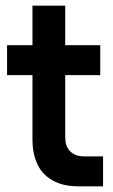

<svg xmlns="http://www.w3.org/2000/svg" viewBox="-20 -660 400 680"><path d="M260 0Q219 0 191 -10Q163 -20 144.5 -36Q126 -52 116 -71.5Q106 -91 101.5 -109Q97 -127 96 -142Q95 -157 95 -165V-394H5V-500H95V-640H211V-500H335V-394H211V-181Q211 -173 212 -160Q213 -147 220 -135Q227 -123 241 -114.5Q255 -106 281 -106H345V0H260Z"/></svg>

Font: PT Root UI Bold
Style: Regular
Weight: 700
Designer: Vitaly Kuzmin
Foundry: ParaType Ltd.
Version: Version 2.000G